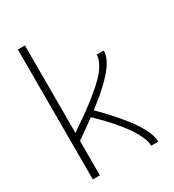

<svg xmlns="http://www.w3.org/2000/svg" viewBox="-178 -838 855 941"><g transform="rotate(-30 250.0 -367.5)"><path d="M69 0V-735H109V-240Q126 -252 143 -263.5Q160 -275 176.5 -286.5Q193 -298 209.5 -310Q226 -322 242 -334.5Q258 -347 274 -360Q290 -373 305 -386.5Q320 -400 334.5 -414.5Q349 -429 361 -445.5Q373 -462 382 -481Q391 -500 391 -520H431Q431 -501 424 -483Q417 -465 406.5 -449Q396 -433 383.5 -418.5Q371 -404 358 -390.5Q345 -377 330.5 -364Q316 -351 301.5 -338.5Q287 -326 272 -314.5Q257 -303 242 -291Q258 -276 273.5 -259.5Q289 -243 304 -226.5Q319 -210 333.5 -193Q348 -176 362 -158.5Q376 -141 388.5 -122.5Q401 -104 412 -84.5Q423 -65 431 -43.5Q439 -22 439 0H399Q399 -21 391 -40.5Q383 -60 373 -78.5Q363 -97 351 -114Q339 -131 326 -147Q313 -163 299.5 -179Q286 -195 271.5 -210Q257 -225 242.5 -240Q228 -255 213 -269Q187 -250 161 -231.5Q135 -213 109 -195V0Z"/></g></svg>

Font: Iosevka Curly Extralight
Style: Regular
Weight: 200
Monospace: yes
Designer: Belleve Invis
Foundry: Belleve Invis
Version: Version 22.1.2; ttfautohint (v1.8.4)